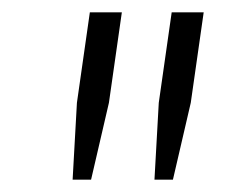

<svg xmlns="http://www.w3.org/2000/svg" viewBox="-20 -706 403 312"><path d="M105 -539 98 -414H128L157 -539L178 -686H126ZM238 -539 231 -414H261L290 -539L311 -686H259Z"/></svg>

Font: Chivo Light
Style: Italic
Weight: 300
Italic angle: -8°
Designer: Hector Gatti
Foundry: Omnibus-Type
Version: Version 1.003;PS 001.003;hotconv 1.0.70;makeotf.lib2.5.58329